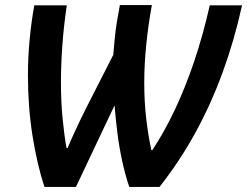

<svg xmlns="http://www.w3.org/2000/svg" viewBox="-20 -734 973 756"><path d="M155 2Q126 -86 108 -199.5Q90 -313 90 -437Q90 -506 96.5 -576Q103 -646 115 -713H243Q231 -632 225.5 -555.5Q220 -479 220 -410Q220 -333 226.5 -266.5Q233 -200 242 -151H246Q255 -172 267 -199Q279 -226 292.5 -254Q306 -282 318 -306L426 -518Q429 -553 432 -584Q435 -615 440 -646.5Q445 -678 452 -714H578Q564 -638 556 -559.5Q548 -481 548 -408Q548 -333 556 -265Q564 -197 576 -143H580Q628 -216 669 -303Q710 -390 744.5 -492Q779 -594 806 -713H933Q903 -576 857 -450Q811 -324 749 -211Q687 -98 608 2H489Q473 -45 461 -100.5Q449 -156 442 -212.5Q435 -269 431 -319L279 2Z"/></svg>

Font: Noto Sans Display SemiBold
Style: Italic
Weight: 600
Italic angle: -12°
Designer: Monotype Design Team
Foundry: Monotype Imaging Inc.
Version: Version 2.003